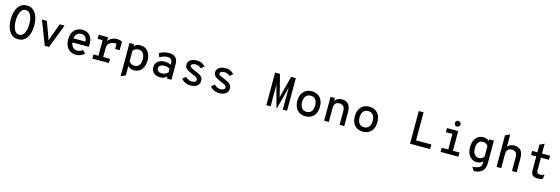

<svg xmlns="http://www.w3.org/2000/svg" viewBox="55 -2245 11595 3976"><g transform="rotate(15 5852.0 -257.5)"><path d="M56 -350Q56 -447 82.5 -529Q109 -611 165.5 -661.5Q222 -712 308 -712Q395 -712 451.5 -661.5Q508 -611 534 -529Q560 -447 560 -350Q560 -253 534 -171Q508 -89 451.5 -38.5Q395 12 308 12Q222 12 165.5 -38.5Q109 -89 82.5 -171Q56 -253 56 -350ZM454 -350Q454 -465 418 -540.5Q382 -616 308 -616Q235 -616 199 -537.5Q163 -459 163 -350Q163 -236 199 -160.5Q235 -85 308 -85Q381 -85 417.5 -163Q454 -241 454 -350Z M682 -511H787L910 -178Q921 -147 926 -124Q931 -147 942 -178L1063 -511H1167L970 0H879Z M1765 -216H1413Q1424 -152 1459.5 -115Q1495 -78 1552 -78Q1619 -78 1668 -124L1727 -60Q1694 -27 1649 -7.5Q1604 12 1551 12Q1477 12 1423 -22Q1369 -56 1340.5 -117Q1312 -178 1312 -256Q1312 -339 1341.5 -399Q1371 -459 1425 -491Q1479 -523 1551 -523Q1612 -523 1661.5 -496.5Q1711 -470 1739.5 -415Q1768 -360 1768 -279Q1768 -241 1765 -216ZM1669 -303Q1666 -371 1632 -403Q1598 -435 1551 -435Q1489 -435 1454 -400.5Q1419 -366 1411 -303Z M2401 -497V-314H2303V-427Q2296 -428 2282 -428Q2205 -428 2156.5 -390Q2108 -352 2108 -281V-89H2254V0H1899V-89H2006V-423H1899V-511H2101V-427Q2125 -471 2176.5 -497Q2228 -523 2285 -523Q2356 -523 2401 -497Z M2559 -511H2659V-470Q2684 -495 2715.5 -509Q2747 -523 2791 -523Q2894 -523 2954 -452Q3014 -381 3014 -256Q3014 -173 2985.5 -112.5Q2957 -52 2906.5 -20Q2856 12 2792 12Q2707 12 2659 -45V155L2559 202ZM2912 -256Q2912 -336 2876.5 -382.5Q2841 -429 2776 -429Q2698 -429 2659 -369V-143Q2705 -82 2778 -82Q2842 -82 2877 -127Q2912 -172 2912 -256Z M3165 -159Q3165 -215 3193 -253Q3221 -291 3266.5 -309.5Q3312 -328 3365 -328Q3441 -328 3498 -298V-333Q3498 -389 3470.5 -412.5Q3443 -436 3394 -436Q3354 -436 3311 -421.5Q3268 -407 3231 -383L3201 -465Q3240 -490 3293 -506.5Q3346 -523 3403 -523Q3595 -523 3595 -336V0H3498V-44Q3440 12 3352 12Q3269 12 3217 -32.5Q3165 -77 3165 -159ZM3498 -136V-213Q3474 -226 3443 -234.5Q3412 -243 3380 -243Q3329 -243 3295 -221.5Q3261 -200 3261 -159Q3261 -121 3289.5 -98.5Q3318 -76 3368 -76Q3442 -76 3498 -136Z M3805 -79 3872 -138Q3896 -112 3932.5 -93Q3969 -74 4011 -74Q4051 -74 4076.5 -89.5Q4102 -105 4102 -134Q4102 -155 4086.5 -170Q4071 -185 4049 -195.5Q4027 -206 3976 -227Q3919 -251 3886 -269.5Q3853 -288 3832.5 -316Q3812 -344 3812 -386Q3812 -449 3865.5 -486Q3919 -523 4001 -523Q4060 -523 4106.5 -501.5Q4153 -480 4185 -443L4119 -388Q4094 -410 4065.5 -423.5Q4037 -437 3997 -437Q3956 -437 3931 -423Q3906 -409 3906 -385Q3906 -361 3933.5 -344.5Q3961 -328 4022 -304Q4080 -281 4114 -263.5Q4148 -246 4172 -214.5Q4196 -183 4196 -136Q4196 -67 4144 -27.5Q4092 12 4004 12Q3943 12 3890.5 -12.5Q3838 -37 3805 -79Z M4421 -79 4488 -138Q4512 -112 4548.5 -93Q4585 -74 4627 -74Q4667 -74 4692.5 -89.5Q4718 -105 4718 -134Q4718 -155 4702.5 -170Q4687 -185 4665 -195.5Q4643 -206 4592 -227Q4535 -251 4502 -269.5Q4469 -288 4448.5 -316Q4428 -344 4428 -386Q4428 -449 4481.5 -486Q4535 -523 4617 -523Q4676 -523 4722.5 -501.5Q4769 -480 4801 -443L4735 -388Q4710 -410 4681.5 -423.5Q4653 -437 4613 -437Q4572 -437 4547 -423Q4522 -409 4522 -385Q4522 -361 4549.5 -344.5Q4577 -328 4638 -304Q4696 -281 4730 -263.5Q4764 -246 4788 -214.5Q4812 -183 4812 -136Q4812 -67 4760 -27.5Q4708 12 4620 12Q4559 12 4506.5 -12.5Q4454 -37 4421 -79Z M5630 -700H5734L5837 -299Q5850 -250 5853 -228Q5858 -262 5869 -299L5974 -700H6074V0H5983V-410Q5983 -453 5985 -470L5968 -410L5858 0H5846L5736 -410Q5734 -420 5725 -451L5719 -470L5721 -410V0H5630Z M6226 -255Q6226 -337 6255.5 -397.5Q6285 -458 6340 -490.5Q6395 -523 6468 -523Q6542 -523 6596.5 -490.5Q6651 -458 6680.5 -398Q6710 -338 6710 -256Q6710 -174 6680.5 -113.5Q6651 -53 6596.5 -20.5Q6542 12 6468 12Q6394 12 6339.5 -20Q6285 -52 6255.5 -112.5Q6226 -173 6226 -255ZM6609 -256Q6609 -336 6572.5 -382.5Q6536 -429 6468 -429Q6400 -429 6364 -383.5Q6328 -338 6328 -255Q6328 -175 6364.5 -128.5Q6401 -82 6468 -82Q6535 -82 6572 -129Q6609 -176 6609 -256Z M7300 -303V0H7200V-296Q7200 -366 7169.5 -397.5Q7139 -429 7088 -429Q6969 -429 6969 -298V0H6869V-511H6962V-449Q6981 -482 7021 -502.5Q7061 -523 7111 -523Q7200 -523 7250 -470.5Q7300 -418 7300 -303Z M7458 -255Q7458 -337 7487.5 -397.5Q7517 -458 7572 -490.5Q7627 -523 7700 -523Q7774 -523 7828.5 -490.5Q7883 -458 7912.5 -398Q7942 -338 7942 -256Q7942 -174 7912.5 -113.5Q7883 -53 7828.5 -20.5Q7774 12 7700 12Q7626 12 7571.5 -20Q7517 -52 7487.5 -112.5Q7458 -173 7458 -255ZM7841 -256Q7841 -336 7804.5 -382.5Q7768 -429 7700 -429Q7632 -429 7596 -383.5Q7560 -338 7560 -255Q7560 -175 7596.5 -128.5Q7633 -82 7700 -82Q7767 -82 7804 -129Q7841 -176 7841 -256Z M8710 -700H8813V-99H9141V0H8710Z M9495 -655Q9495 -681 9513 -698.5Q9531 -716 9556 -716Q9582 -716 9599.5 -698.5Q9617 -681 9617 -655Q9617 -629 9599.5 -611.5Q9582 -594 9556 -594Q9531 -594 9513 -612Q9495 -630 9495 -655ZM9747 -89V0H9365V-89H9506V-423H9365V-511H9606V-89Z M10079 125Q10154 120 10195.5 105.5Q10237 91 10254 66.5Q10271 42 10271 4V-43Q10248 -15 10217 -1.5Q10186 12 10143 12Q10083 12 10034.5 -18.5Q9986 -49 9957.5 -109.5Q9929 -170 9929 -256Q9929 -338 9956.5 -398.5Q9984 -459 10032.5 -491Q10081 -523 10145 -523Q10224 -523 10271 -474V-511H10371V-39Q10371 87 10312.5 143Q10254 199 10131 207ZM10271 -145V-369Q10254 -396 10224.5 -412.5Q10195 -429 10161 -429Q10097 -429 10064 -384.5Q10031 -340 10031 -256Q10031 -176 10066 -129Q10101 -82 10161 -82Q10195 -82 10224 -98.5Q10253 -115 10271 -145Z M10565 -676 10665 -722V-459Q10714 -523 10807 -523Q10896 -523 10946 -470.5Q10996 -418 10996 -303V0H10896V-296Q10896 -366 10865 -397.5Q10834 -429 10784 -429Q10665 -429 10665 -298V0H10565Z M11303 -122V-423H11191V-511H11303V-674L11403 -722V-511H11575V-423H11403V-146Q11403 -112 11419 -95Q11435 -78 11476 -78Q11503 -78 11524 -85Q11545 -92 11566 -104L11555 -11Q11532 1 11506 6.5Q11480 12 11443 12Q11303 12 11303 -122Z"/></g></svg>

Font: Overpass Mono Light
Style: Bold
Weight: 600
Monospace: yes
Designer: Delve Withrington, Dave Bailey
Foundry: Delve Fonts
Version: Version 1.000;DELV;Overpass